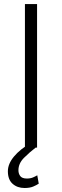

<svg xmlns="http://www.w3.org/2000/svg" viewBox="-20 -731 307 951"><path d="M163.6 -710.9V0H103.5V-710.9ZM130.4 -21 159.2 -2Q126 23.4 98.6 51Q71.3 78.6 71.3 112.3Q71.3 128.9 80.3 141.1Q89.4 153.3 113.3 153.3Q130.9 153.3 143.8 147.7Q156.7 142.1 164.6 137.2L171.9 178.7Q161.1 186 144.3 193.1Q127.4 200.2 101.6 200.2Q65.9 200.2 42.5 179.4Q19 158.7 19 117.2Q19 80.6 49.3 44.2Q79.6 7.8 130.4 -21Z"/></svg>

Font: Vazirmatn RD FD ExtraLight
Style: Regular
Weight: 200
Designer: Saber Rastikerdar
Foundry: Saber Rastikerdar
Version: Version 33.003